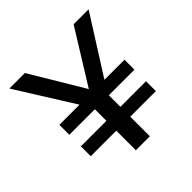

<svg xmlns="http://www.w3.org/2000/svg" viewBox="-181 -855 1010 1010"><g transform="rotate(-45 324.0 -350.0)"><path d="M270.5 0V-145.5H80.5V-219H270.5V-305H80.5V-379H230.5L29.5 -700H145L323 -402.5L507.5 -700H619L415.5 -379H565V-305H374.5V-219H565V-145.5H374.5V0Z"/></g></svg>

Font: Geologica
Style: Regular
Weight: 400
Designer: Sindre Bremnes, Frode Helland
Foundry: Monokrom Skriftforlag AS
Version: Version 1.010; ttfautohint (v1.8.4.7-5d5b);gftools[0.9.28]